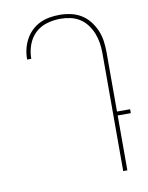

<svg xmlns="http://www.w3.org/2000/svg" viewBox="-84 -804 668 865"><g transform="rotate(-10 250.0 -371.5)"><path d="M409 0V-540Q409 -563 405.5 -586Q402 -609 393.5 -630.5Q385 -652 371 -671Q357 -690 337.5 -702.5Q318 -715 295 -720Q272 -725 249 -725Q218 -725 187 -716Q156 -707 133.5 -685.5Q111 -664 100 -633.5Q89 -603 89 -572V-570H70V-572Q70 -596 75.5 -618.5Q81 -641 92 -661.5Q103 -682 120 -698.5Q137 -715 158 -725Q179 -735 202 -739Q225 -743 249 -743Q274 -743 299.5 -737.5Q325 -732 347 -718.5Q369 -705 385 -684.5Q401 -664 411 -640.5Q421 -617 424.5 -591.5Q428 -566 428 -540V-269H488V-251H428V0Z"/></g></svg>

Font: Iosevka Thin
Style: Regular
Weight: 100
Monospace: yes
Designer: Belleve Invis
Foundry: Belleve Invis
Version: Version 32.5.0; ttfautohint (v1.8.4)